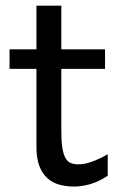

<svg xmlns="http://www.w3.org/2000/svg" viewBox="-20 -665 448 697"><path d="M14.6 -485.8H112.3V-644.5H202.6V-485.8H361.3V-415H202.6V-190.4Q202.6 -152.8 206.3 -128.9Q210 -105 217.5 -91.6Q225.1 -78.1 236.8 -73.2Q248.5 -68.4 265.1 -68.4Q286.1 -68.4 312.5 -77.6Q338.9 -86.9 371.1 -105V-26.9Q337.4 -4.9 306.6 3.7Q275.9 12.2 250 12.2Q221.2 12.2 196.3 5.6Q171.4 -1 152.6 -17.6Q133.8 -34.2 123 -61.8Q112.3 -89.4 112.3 -131.8V-415H14.6Z"/></svg>

Font: Andika New Basic
Style: Regular
Weight: 400
Designer: Victor Gaultney, Annie Olsen, Julie Remington, Don Collingsworth, Eric Hays
Foundry: SIL International
Version: Version 5.500; ttfautohint (v1.8.3)